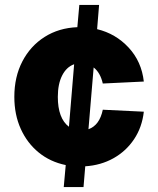

<svg xmlns="http://www.w3.org/2000/svg" viewBox="-20 -745 640 777"><path d="M238 12 246 -77Q183 -90 136.5 -128Q90 -166 64 -223.5Q38 -281 38 -353Q38 -434 70.5 -496.5Q103 -559 160.5 -595.5Q218 -632 293 -635L301 -725H381L373 -627Q448 -609 500.5 -552.5Q553 -496 562 -415L396 -407Q386 -451 359 -472L338 -222Q383 -238 396 -301L562 -293Q555 -230 522.5 -181.5Q490 -133 439 -104.5Q388 -76 325 -72L318 12ZM214 -353Q214 -266 259 -232L280 -485Q249 -474 231.5 -439.5Q214 -405 214 -353Z"/></svg>

Font: Geist Mono UltraBlack
Style: Regular
Weight: 900
Monospace: yes
Designer: Basement.studio, Andrés Briganti, Mateo Zaragoza
Foundry: Basement.studio, Vercel, Andrés Briganti, Guido Ferreyra, Mateo Zaragoza
Version: Version 1.400; ttfautohint (v1.8.4.7-5d5b)